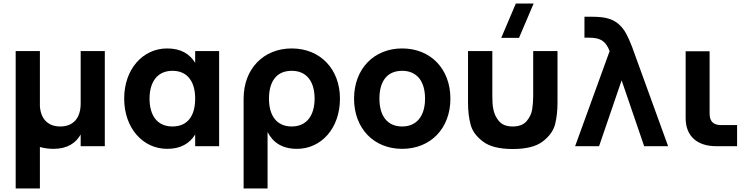

<svg xmlns="http://www.w3.org/2000/svg" viewBox="-20 -830 4254 1090"><path d="M438 -540V-242.5C438 -163.5 399.5 -112 322 -112C249.5 -112 211 -158 206.5 -227.5V-540H69V240H206.5V4.5C230 11.5 256 15 284 15C363 15 411 -18.5 438 -66.5V0H575V-540Z M1088 -540V-473.5C1056.5 -524.5 1006 -555 929 -555C791 -555 685 -438 685 -270C685 -103 791 15 929 15C1006 15 1056.5 -15.5 1088 -66.5V0H1224V-540ZM959 -428C1044 -428 1088 -367 1088 -270C1088 -176 1048 -112 959 -112C873 -112 829 -174 829 -270C829 -363 872 -428 959 -428Z M1499 240V-80.5C1529.5 -21 1582 15 1666 15C1804 15 1910 -102 1910 -270C1910 -437 1799 -555 1636 -555C1476 -555 1363 -439 1363 -270V240ZM1636 -112C1551 -112 1507 -173 1507 -270C1507 -364 1547 -428 1636 -428C1722 -428 1766 -366 1766 -270C1766 -177 1723 -112 1636 -112Z M2263 15C2425 15 2537 -101.5 2537 -270C2537 -438.5 2425 -555 2263 -555C2102 -555 1990 -438 1990 -270C1990 -101.5 2101.5 15 2263 15ZM2263 -112C2181 -112 2134 -169.5 2134 -270C2134 -371.5 2180 -428 2263 -428C2345.5 -428 2393 -370.5 2393 -270C2393 -170.5 2345 -112 2263 -112Z M3009.5 -810H2908.5L2825.5 -615H2926.5ZM2637 -247C2637 -202 2641.5 -161.5 2651 -125C2660 -88.5 2683 -56 2720.5 -27.5C2757.5 1.5 2814.5 16 2891 16C2967.5 16 3024.5 1.5 3062 -27.5C3099 -56 3122 -88.5 3131.5 -125C3140.5 -161.5 3145 -202 3145 -247V-540H3007V-285C3007 -257.5 3005 -232 3001 -208C2997 -184 2986.5 -162 2969.5 -142C2952 -122 2926 -112 2891 -112C2856 -112 2830 -122 2813 -142C2778.5 -182 2775 -230.5 2775 -285V-540H2637Z M3245 0H3381L3509 -374L3637 0H3773L3577 -540C3574.5 -548 3571 -556 3568.5 -563.5C3557 -594 3545.5 -619.5 3534 -640.5C3510.5 -682.5 3476.5 -715 3425 -727C3402.5 -732.5 3373 -735 3337 -735H3298V-616H3324C3382.5 -616 3410.5 -601 3432.5 -559C3435 -553 3438.5 -546.5 3441 -540Z M4164.5 -120H4073.5C4029.5 -120 4008.5 -141 4008.5 -185V-539H3872.5V-159C3872.5 -58.5 3936.5 0 4046.5 0H4164.5Z"/></svg>

Font: Vela Sans ExtBd
Style: Regular
Weight: 800
Designer: Principal design: Mikhail Sharanda - project Manrope.
Design modification: Ravid Balaliev
Foundry: Mikhail Sharanda
Version: Version 1.001